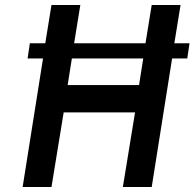

<svg xmlns="http://www.w3.org/2000/svg" viewBox="-20 -752 782 772"><path d="M71 0 153 -517H91L100 -578H162L187 -732H303L278 -578H565L590 -732H706L681 -578H742L733 -517H672L590 0H474L523 -300H236L187 0ZM252 -410H539L556 -517H269Z"/></svg>

Font: Exo
Style: DemiBoldItalic
Weight: 600
Designer: Natanael Gama
Version: Version 1